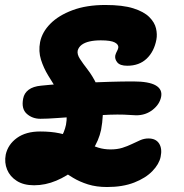

<svg xmlns="http://www.w3.org/2000/svg" viewBox="-20 -733 740 771"><path d="M410 18Q367 18 333.5 7.5Q300 -3 273.5 -19Q247 -35 224.5 -51Q202 -67 180.5 -77.5Q159 -88 136 -88Q131 -88 129.5 -91Q128 -94 128 -97Q129 -101 133 -106Q137 -111 141 -111Q160 -111 182.5 -129Q205 -147 222 -175Q239 -203 245 -232Q252 -270 242 -303Q232 -336 212.5 -367Q193 -398 174 -429Q155 -460 144.5 -493.5Q134 -527 141 -564Q149 -604 182 -637.5Q215 -671 271 -692Q327 -713 403 -713Q473 -713 515.5 -699.5Q558 -686 579.5 -664.5Q601 -643 606.5 -619Q612 -595 608 -574Q599 -526 569 -497.5Q539 -469 491 -469Q462 -469 451 -482.5Q440 -496 443 -511Q446 -521 449.5 -527Q453 -533 455 -541Q457 -554 441 -562.5Q425 -571 385 -571Q359 -571 339.5 -566.5Q320 -562 308 -553Q296 -544 292 -530Q289 -515 301 -496.5Q313 -478 332 -453.5Q351 -429 367.5 -395.5Q384 -362 390.5 -317Q397 -272 386 -212Q377 -169 350.5 -128.5Q324 -88 287 -57Q250 -26 206 -7.5Q162 11 117 11Q75 11 47.5 -6.5Q20 -24 8.5 -52Q-3 -80 3 -112Q12 -153 48 -179Q84 -205 141 -205Q185 -205 218 -198Q251 -191 278 -180Q305 -169 328.5 -158Q352 -147 375 -140Q398 -133 424 -133Q451 -133 471.5 -139.5Q492 -146 509.5 -154.5Q527 -163 543 -170Q559 -177 576 -177Q606 -177 619 -156.5Q632 -136 625 -103Q619 -74 592 -46Q565 -18 519 0Q473 18 410 18ZM142 -256Q110 -256 87.5 -276Q65 -296 73 -337Q77 -359 95 -372.5Q113 -386 145 -389Q182 -393 227.5 -396Q273 -399 322.5 -401Q372 -403 421.5 -404.5Q471 -406 515 -406Q578 -406 605.5 -390Q633 -374 627 -344Q621 -314 593 -292Q565 -270 527 -270Q517 -270 499 -271.5Q481 -273 451 -273Q423 -273 382 -270.5Q341 -268 295.5 -265Q250 -262 209.5 -259Q169 -256 142 -256Z"/></svg>

Font: Shantell Sans
Style: Bold Italic
Weight: 700
Italic angle: -11°
Designer: Stephen Nixon, Anya Danilova, Shantell Martin
Foundry: Arrow Type
Version: Version 1.011;[c5ecc13dd]